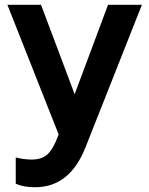

<svg xmlns="http://www.w3.org/2000/svg" viewBox="-20 -564 626 805"><path d="M127 221C229 221 296 160 338 55L575 -544H433L293 -169L152 -544H11L226 0L214 29C193 75 172 105 112 105C90 105 64 101 46 96V206C69 217 98 221 127 221Z"/></svg>

Font: Mluvka
Style: Bold
Weight: 700
Designer: Modified by Jiří Krblich, Original typeface by Gumpita Rahayu
Foundry: Gumpita Rahayu & Jiří Krblich
Version: Version 2.000;Glyphs 3.1.1 (3134)